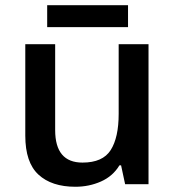

<svg xmlns="http://www.w3.org/2000/svg" viewBox="-20 -711 675 741"><path d="M553.2 -540.5V0H462.9L447.3 -72.8H440.9Q415.5 -30.8 369.6 -10.5Q323.7 9.8 271 9.8Q179.2 9.8 128.4 -37.1Q77.6 -84 77.6 -187.5V-540.5H192.9V-209Q192.9 -83.5 298.3 -83.5Q376.5 -83.5 407.2 -131.8Q438 -180.2 438 -271.5V-540.5ZM474.1 -690.9V-606.4H162.1V-690.9Z"/></svg>

Font: Open Sans SemiBold
Style: Regular
Weight: 600
Designer: Monotype Design Team
Foundry: Monotype Imaging Inc.
Version: Version 3.003; ttfautohint (v1.8.4)